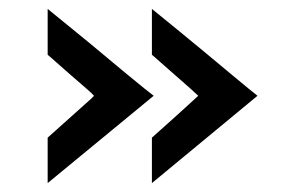

<svg xmlns="http://www.w3.org/2000/svg" viewBox="-20 -458 647 431"><path d="M558 -243Q555 -245 537.5 -259.5Q520 -274 494 -295.5Q468 -317 440 -340.5Q412 -364 386 -385Q360 -406 342.5 -420.5Q325 -435 321 -438V-335Q325 -332 340 -318.5Q355 -305 373.5 -289Q392 -273 406.5 -260Q421 -247 425 -243Q421 -239 406.5 -226Q392 -213 373.5 -196Q355 -179 340 -166Q325 -153 321 -149V-47ZM325 -243Q322 -245 304 -259.5Q286 -274 260 -295.5Q234 -317 206 -340.5Q178 -364 152 -385Q126 -406 108.5 -420.5Q91 -435 87 -438V-335Q91 -332 106 -318.5Q121 -305 139.5 -289Q158 -273 173 -260Q188 -247 191 -243Q188 -239 173 -226Q158 -213 139.5 -196Q121 -179 106 -166Q91 -153 87 -149V-47Z"/></svg>

Font: Reem Kufi Fun Medium
Style: Regular
Weight: 500
Designer: Khaled Hosny
Version: Version 1.005